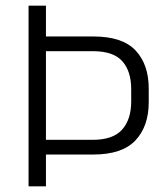

<svg xmlns="http://www.w3.org/2000/svg" viewBox="-20 -659 592 679"><path d="M121 -112.5V-164.5H307.5Q380 -164.5 412 -200.8Q444 -237 444 -300V-343.5Q444 -407 412.5 -442.5Q381 -478 309 -478H120V-530H310.5Q413 -530 459.5 -480.5Q506 -431 506 -345.5V-298Q506 -212.5 459 -162.5Q412 -112.5 309.5 -112.5ZM81 0V-639H142.5V-517V-493.5V-146V-129V0Z"/></svg>

Font: Anek Latin Light
Style: Regular
Weight: 300
Designer: Yesha Goshar
Foundry: Ek Type
Version: Version 1.003